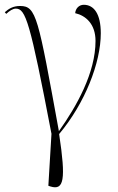

<svg xmlns="http://www.w3.org/2000/svg" viewBox="-35 -564 493 802"><path d="M176 215C232 232 241 188 212 -4C320 -133 386 -302 386 -425C386 -505 358 -544 315 -544C296 -544 281 -530 279 -509C323 -499 364 -464 364 -393C364 -260 285 -120 211 -16C124 -493 117 -539 49 -539C20 -539 2 -528 -15 -513L-9 -506C5 -519 19 -528 31 -528C72 -528 90 -476 180 -5L167 212Z"/></svg>

Font: Noto Serif Display SemiCondensed ExtraLight
Style: Regular
Weight: 200
Width: 4
Designer: Monotype Design Team
Foundry: Monotype Imaging Inc.
Version: Version 2.009